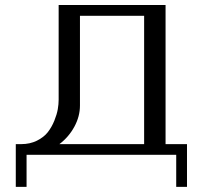

<svg xmlns="http://www.w3.org/2000/svg" viewBox="-20 -603 769 748"><path d="M625 -583.5V-41.5H708.5V125H666.5V0H83.5V125H41.5V-41.5H62.5Q96.7 -41.5 123.8 -54.9Q150.9 -68.4 166.3 -88.1Q181.6 -107.9 191.7 -132.8Q201.7 -157.7 205.1 -177.5Q208.5 -197.3 208.5 -214.4V-583.5ZM541.5 -541.5H291.5V-191.9Q291.5 -149.9 270 -109.9Q248.5 -69.8 211.4 -41.5H541.5Z"/></svg>

Font: Gputeks
Style: Regular
Weight: 500
Version: Version 0.9